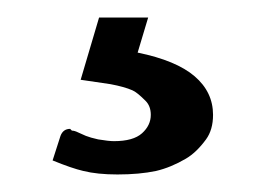

<svg xmlns="http://www.w3.org/2000/svg" viewBox="-20 -23 304 219"><path d="M62 126Q65 126 69 128L78 132Q83 134 92 136Q104 138 110 138Q132 138 142 129Q152 120 152 108Q152 98 146 92Q136 82 131 80Q122 76 106 73L72 68L93 -3H149L137 37Q181 46 202 64Q223 82 223 108Q223 125 215 136Q204 151 192 158Q175 168 158 172Q139 176 114 176Q91 176 75 172Q62 169 40 160L49 132Q52 124 60 124Z"/></svg>

Font: Aleo
Style: Regular
Weight: 400
Designer: Alessio Laiso
Version: Version 1.1